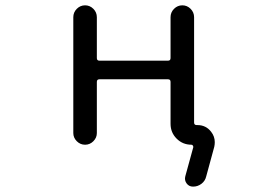

<svg xmlns="http://www.w3.org/2000/svg" viewBox="-20 -567 1040 725"><path d="M355.5 -267.6Q345.7 -267.6 345.7 -257.8V-64.5Q345.7 -46.9 332.5 -33.7Q319.3 -20.5 301.3 -20.5Q283.2 -20.5 270 -33.7Q256.8 -46.9 256.8 -64.5V-502Q256.8 -520.5 270 -533.7Q283.2 -546.9 301.3 -546.9Q319.3 -546.9 332.5 -533.7Q345.7 -520.5 345.7 -502V-347.7Q345.7 -337.9 355.5 -337.9H614.3Q624 -337.9 624 -347.7V-502Q624 -520.5 637.2 -533.7Q650.4 -546.9 668.5 -546.9Q686.5 -546.9 699.7 -533.7Q712.9 -520.5 712.9 -502V-104.5Q712.9 -94.7 722.7 -94.7H725.6Q757.8 -94.7 777.3 -69.3Q791 -51.8 791 -30.3Q791 -21.5 789.1 -12.7L758.8 98.6Q754.9 116.2 740.7 127Q726.6 137.7 709 137.7Q693.4 137.7 684.6 125.5Q675.8 113.3 679.7 98.6L710 -11.7Q710 -14.6 708 -17.6Q706.1 -20.5 703.1 -20.5Q669.9 -20.5 647 -43.5Q624 -66.4 624 -99.6V-257.8Q624 -267.6 614.3 -267.6Z"/></svg>

Font: Rounded-X Mgen+ 1m regular
Style: Regular
Weight: 400
Designer: [Source Han Sans]
Ryoko NISHIZUKA  (kana & ideographs); Paul D. Hunt (Latin, Greek & Cyrillic); Wenlong ZHANG  (bopomofo
Version: Version 1.059.20150602